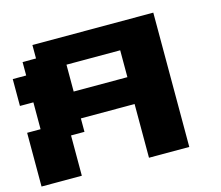

<svg xmlns="http://www.w3.org/2000/svg" viewBox="-92 -744 995 863"><g transform="rotate(-15 406.0 -312.5)"><path d="M500 0H687.5V-625H125V-562.5H62.5V-500H0V-375H62.5V-250H0V0H187.5V-187.5H250V-250H500ZM500 -375H250V-500H500Z"/></g></svg>

Font: Faithful 32x
Style: Semibold
Weight: 400
Foundry: Faithful Resource Pack
Version: Version 1.0; January 27, 2023